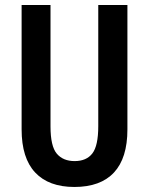

<svg xmlns="http://www.w3.org/2000/svg" viewBox="-20 -734 593 764"><path d="M487 -219Q487 -105 433.5 -47.5Q380 10 276 10Q174 10 120 -47.5Q66 -105 66 -219V-714H181V-231Q181 -152 206 -122.5Q231 -93 277 -93Q324 -93 347.5 -123.5Q371 -154 371 -232V-714H487Z"/></svg>

Font: Noto Sans Kannada ExtraCondensed SemiBold
Style: Regular
Weight: 600
Width: 2
Designer: Jelle Bosma - Monotype Design Team
Foundry: Monotype Imaging Inc.
Version: Version 2.005; ttfautohint (v1.8.4.7-5d5b)